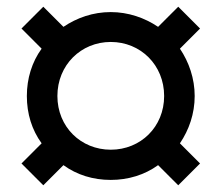

<svg xmlns="http://www.w3.org/2000/svg" viewBox="-20 -636 660 572"><path d="M109 -84 169 -144C209 -115 257 -100 310 -100C362 -100 411 -115 451 -144L511 -84L576 -149L516 -209C543 -249 560 -297 560 -350C560 -402 543 -451 516 -491L576 -551L511 -616L451 -556C411 -583 362 -600 310 -600C257 -600 209 -583 169 -556L109 -616L44 -551L104 -491C75 -451 60 -402 60 -350C60 -297 75 -249 104 -209L44 -149ZM151 -350C151 -442 221 -511 310 -511C399 -511 469 -442 469 -350C469 -258 399 -190 310 -190C221 -190 151 -258 151 -350Z"/></svg>

Font: Meta Space Medium
Style: Regular
Weight: 500
Designer: Meta Pool / Florian Karsten
Foundry: Meta Pool / Florian Karsten
Version: Version 2.000;Glyphs 3.1.1 (3137)